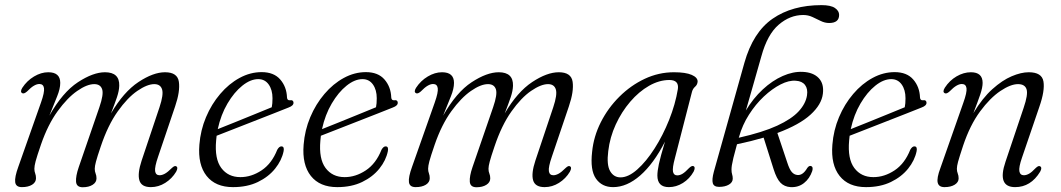

<svg xmlns="http://www.w3.org/2000/svg" viewBox="-20 -740 4243 768"><path d="M295 -71.5 377.5 -311Q395.5 -363 388.5 -383.2Q381.5 -403.5 357 -403.5Q328 -403.5 288.8 -376.2Q249.5 -349 210.5 -295.2Q171.5 -241.5 144 -162Q127.5 -114 122.5 -95Q117.5 -76 117.5 -65Q117.5 -54.5 120.8 -46.2Q124 -38 124 -27Q124 -11 108.5 -1.2Q93 8.5 67.5 8.5Q43.5 8.5 40.8 -11.2Q38 -31 53.5 -73.5L144 -330Q158.5 -371 156 -387.5Q153.5 -404 137.5 -404Q127.5 -404 115.8 -397.2Q104 -390.5 88 -374Q76.5 -364 69.5 -367Q59 -372 69 -388.5Q87.5 -417 116 -434Q144.5 -451 173 -451Q221 -451 221 -408.5Q221 -385 208.5 -354.5Q196 -324 177.5 -277.5Q230.5 -371 291.5 -411Q352.5 -451 400 -451Q458.5 -451 457 -397Q456.5 -377 447.8 -351Q439 -325 424 -286.5Q474.5 -372.5 533.8 -411.8Q593 -451 640 -451Q690 -451 695.5 -412.8Q701 -374.5 680.5 -314.5L612.5 -113.5Q598 -71.5 600.5 -55.2Q603 -39 618.5 -39Q628 -39 639.5 -45.2Q651 -51.5 667.5 -68Q678.5 -78.5 684.5 -75Q694 -70.5 684.5 -53Q668 -25.5 641 -8.5Q614 8.5 583.5 8.5Q545.5 8.5 537.5 -18.8Q529.5 -46 546.5 -97.5L618 -311Q635 -362 628.2 -382.8Q621.5 -403.5 597 -403.5Q569 -403.5 529.5 -376.5Q490 -349.5 450.8 -294.2Q411.5 -239 383 -154Q368.5 -111.5 363.8 -93.2Q359 -75 359 -65Q359 -54 362.5 -45.8Q366 -37.5 366 -26.5Q366 -10.5 350.5 -0.8Q335 9 311 9Q286 9 284.2 -13Q282.5 -35 295 -71.5Z M1114.5 -135.5Q1107 -98.5 1080.5 -65.5Q1054 -32.5 1011.5 -12Q969 8.5 912 8.5Q842 8.5 806.5 -36.2Q771 -81 777.5 -161Q782 -219 804 -271.2Q826 -323.5 860.8 -364.2Q895.5 -405 938.2 -428.2Q981 -451.5 1026.5 -451.5Q1075.5 -451.5 1101 -422Q1126.5 -392.5 1128 -350Q1129 -337.5 1140.5 -339Q1153 -341 1154 -330Q1155 -317.5 1134.5 -310Q1112 -301 1074 -286Q1036 -271 992.8 -254.2Q949.5 -237.5 910.5 -222Q871.5 -206.5 846.5 -197Q845 -187 844.5 -177.5Q838 -104.5 865.2 -68Q892.5 -31.5 941.5 -31.5Q985.5 -31.5 1026.2 -58.5Q1067 -85.5 1089 -141Q1097 -155 1106 -154.5Q1118 -154 1114.5 -135.5ZM1013 -423.5Q982 -423.5 949.2 -397.2Q916.5 -371 890 -326Q863.5 -281 851 -223.5Q879 -234.5 918.5 -250.5Q958 -266.5 998 -282.8Q1038 -299 1067 -311Q1070 -325 1070 -347Q1070 -380.5 1054.8 -402Q1039.5 -423.5 1013 -423.5Z M1531.5 -135.5Q1524 -98.5 1497.5 -65.5Q1471 -32.5 1428.5 -12Q1386 8.5 1329 8.5Q1259 8.5 1223.5 -36.2Q1188 -81 1194.5 -161Q1199 -219 1221 -271.2Q1243 -323.5 1277.8 -364.2Q1312.5 -405 1355.2 -428.2Q1398 -451.5 1443.5 -451.5Q1492.5 -451.5 1518 -422Q1543.5 -392.5 1545 -350Q1546 -337.5 1557.5 -339Q1570 -341 1571 -330Q1572 -317.5 1551.5 -310Q1529 -301 1491 -286Q1453 -271 1409.8 -254.2Q1366.5 -237.5 1327.5 -222Q1288.5 -206.5 1263.5 -197Q1262 -187 1261.5 -177.5Q1255 -104.5 1282.2 -68Q1309.5 -31.5 1358.5 -31.5Q1402.5 -31.5 1443.2 -58.5Q1484 -85.5 1506 -141Q1514 -155 1523 -154.5Q1535 -154 1531.5 -135.5ZM1430 -423.5Q1399 -423.5 1366.2 -397.2Q1333.5 -371 1307 -326Q1280.5 -281 1268 -223.5Q1296 -234.5 1335.5 -250.5Q1375 -266.5 1415 -282.8Q1455 -299 1484 -311Q1487 -325 1487 -347Q1487 -380.5 1471.8 -402Q1456.5 -423.5 1430 -423.5Z M1870 -71.5 1952.5 -311Q1970.5 -363 1963.5 -383.2Q1956.5 -403.5 1932 -403.5Q1903 -403.5 1863.8 -376.2Q1824.5 -349 1785.5 -295.2Q1746.5 -241.5 1719 -162Q1702.5 -114 1697.5 -95Q1692.5 -76 1692.5 -65Q1692.5 -54.5 1695.8 -46.2Q1699 -38 1699 -27Q1699 -11 1683.5 -1.2Q1668 8.5 1642.5 8.5Q1618.5 8.5 1615.8 -11.2Q1613 -31 1628.5 -73.5L1719 -330Q1733.5 -371 1731 -387.5Q1728.5 -404 1712.5 -404Q1702.5 -404 1690.8 -397.2Q1679 -390.5 1663 -374Q1651.5 -364 1644.5 -367Q1634 -372 1644 -388.5Q1662.5 -417 1691 -434Q1719.5 -451 1748 -451Q1796 -451 1796 -408.5Q1796 -385 1783.5 -354.5Q1771 -324 1752.5 -277.5Q1805.5 -371 1866.5 -411Q1927.5 -451 1975 -451Q2033.5 -451 2032 -397Q2031.5 -377 2022.8 -351Q2014 -325 1999 -286.5Q2049.5 -372.5 2108.8 -411.8Q2168 -451 2215 -451Q2265 -451 2270.5 -412.8Q2276 -374.5 2255.5 -314.5L2187.5 -113.5Q2173 -71.5 2175.5 -55.2Q2178 -39 2193.5 -39Q2203 -39 2214.5 -45.2Q2226 -51.5 2242.5 -68Q2253.5 -78.5 2259.5 -75Q2269 -70.5 2259.5 -53Q2243 -25.5 2216 -8.5Q2189 8.5 2158.5 8.5Q2120.5 8.5 2112.5 -18.8Q2104.5 -46 2121.5 -97.5L2193 -311Q2210 -362 2203.2 -382.8Q2196.5 -403.5 2172 -403.5Q2144 -403.5 2104.5 -376.5Q2065 -349.5 2025.8 -294.2Q1986.5 -239 1958 -154Q1943.5 -111.5 1938.8 -93.2Q1934 -75 1934 -65Q1934 -54 1937.5 -45.8Q1941 -37.5 1941 -26.5Q1941 -10.5 1925.5 -0.8Q1910 9 1886 9Q1861 9 1859.2 -13Q1857.5 -35 1870 -71.5Z M2679.5 -107Q2669 -68 2672 -53.2Q2675 -38.5 2689 -38.5Q2699.5 -38.5 2710.2 -45Q2721 -51.5 2736.5 -68Q2747.5 -78.5 2754 -75.5Q2763 -71 2754.5 -53.5Q2738.5 -25 2711.8 -8.2Q2685 8.5 2655.5 8.5Q2609.5 8.5 2609.5 -38Q2609.5 -55.5 2615.5 -83.8Q2621.5 -112 2640 -173.5Q2594.5 -85 2541 -38.2Q2487.5 8.5 2432.5 8.5Q2387.5 8.5 2363.8 -25.5Q2340 -59.5 2348.5 -133Q2354.5 -194 2383.2 -251Q2412 -308 2457.5 -353.2Q2503 -398.5 2559 -424.8Q2615 -451 2676 -451Q2722.5 -451 2746.8 -440.5Q2771 -430 2770.5 -413.5Q2769.5 -401 2760.5 -393.2Q2751.5 -385.5 2748 -373ZM2413 -135.5Q2406 -80.5 2420.5 -55.5Q2435 -30.5 2462 -30.5Q2493.5 -30.5 2529.2 -62.2Q2565 -94 2598.2 -146Q2631.5 -198 2656.5 -260.5Q2681.5 -323 2691.5 -384Q2696.5 -420 2657.5 -420Q2617 -420 2576.2 -396.8Q2535.5 -373.5 2501 -333.2Q2466.5 -293 2443 -242Q2419.5 -191 2413 -135.5Z M3229 -56Q3218.5 -25.5 3196 -7.8Q3173.5 10 3142.5 8.5Q3117.5 7 3102 -9Q3086.5 -25 3074.5 -63L3034.5 -189.5Q2985.5 -175 2928 -163Q2918 -127.5 2913.5 -108.2Q2909 -89 2907.5 -79.2Q2906 -69.5 2906 -62Q2906 -50 2908.5 -42.5Q2911 -35 2911 -25.5Q2911 -10.5 2895.5 -1.5Q2880 7.5 2856.5 7.5Q2835.5 7.5 2831.2 -7.2Q2827 -22 2835.5 -53.5L2957.5 -488.5Q2992 -611 3070.5 -665.2Q3149 -719.5 3266 -719.5Q3303 -719.5 3319.8 -708Q3336.5 -696.5 3336.5 -680.5Q3336.5 -648 3296.5 -648Q3279.5 -648 3263.2 -656Q3247 -664 3229.8 -672Q3212.5 -680 3193 -680Q3140 -680 3094.8 -641.2Q3049.5 -602.5 3025.5 -515Q3007.5 -450 2991.5 -395.5Q2975.5 -341 2963.5 -298Q2992.5 -346.5 3030.8 -382Q3069 -417.5 3110.8 -436Q3152.5 -454.5 3191.5 -452.5Q3233 -450.5 3254.8 -427.8Q3276.5 -405 3271.5 -365Q3266.5 -322 3222.2 -281.5Q3178 -241 3089.5 -208L3129 -90Q3138 -62 3147.5 -51.5Q3157 -41 3170 -40Q3191.5 -38 3209 -68Q3216 -78 3223.5 -76Q3234 -73 3229 -56ZM2936.5 -193.5 2935 -189Q3030.5 -210.5 3088.5 -237.2Q3146.5 -264 3174.8 -294.8Q3203 -325.5 3208 -358.5Q3212 -384.5 3200.2 -400Q3188.5 -415.5 3163.5 -417Q3136 -419.5 3102.2 -402.2Q3068.5 -385 3035.2 -353.8Q3002 -322.5 2975.8 -281.2Q2949.5 -240 2936.5 -193.5Z M3646.5 -135.5Q3639 -98.5 3612.5 -65.5Q3586 -32.5 3543.5 -12Q3501 8.5 3444 8.5Q3374 8.5 3338.5 -36.2Q3303 -81 3309.5 -161Q3314 -219 3336 -271.2Q3358 -323.5 3392.8 -364.2Q3427.5 -405 3470.2 -428.2Q3513 -451.5 3558.5 -451.5Q3607.5 -451.5 3633 -422Q3658.5 -392.5 3660 -350Q3661 -337.5 3672.5 -339Q3685 -341 3686 -330Q3687 -317.5 3666.5 -310Q3644 -301 3606 -286Q3568 -271 3524.8 -254.2Q3481.5 -237.5 3442.5 -222Q3403.5 -206.5 3378.5 -197Q3377 -187 3376.5 -177.5Q3370 -104.5 3397.2 -68Q3424.5 -31.5 3473.5 -31.5Q3517.5 -31.5 3558.2 -58.5Q3599 -85.5 3621 -141Q3629 -155 3638 -154.5Q3650 -154 3646.5 -135.5ZM3545 -423.5Q3514 -423.5 3481.2 -397.2Q3448.5 -371 3422 -326Q3395.5 -281 3383 -223.5Q3411 -234.5 3450.5 -250.5Q3490 -266.5 3530 -282.8Q3570 -299 3599 -311Q3602 -325 3602 -347Q3602 -380.5 3586.8 -402Q3571.5 -423.5 3545 -423.5Z M3759.5 -367Q3748.5 -372 3759.5 -389.5Q3778 -418 3806.2 -434.5Q3834.5 -451 3863.5 -451Q3910.5 -451 3910.5 -408.5Q3910.5 -390 3901 -362Q3891.5 -334 3873.5 -287.5Q3909.5 -347.5 3949.2 -383.2Q3989 -419 4026.8 -435Q4064.5 -451 4095 -451Q4147.5 -451 4153.8 -414.2Q4160 -377.5 4137.5 -313L4068 -109.5Q4054.5 -70.5 4057.5 -54.8Q4060.5 -39 4075.5 -39Q4085 -39 4096 -45Q4107 -51 4123 -68Q4134 -78.5 4140 -75Q4150 -70 4140.5 -53Q4103 8.5 4040.5 8.5Q3967.5 8.5 4002 -93L4074.5 -308.5Q4093 -362.5 4086.2 -383Q4079.5 -403.5 4052 -403.5Q4022.5 -403.5 3981.5 -376Q3940.5 -348.5 3900.2 -294Q3860 -239.5 3832.5 -157.5Q3817 -110.5 3812.2 -92.8Q3807.5 -75 3807.5 -65Q3807.5 -54.5 3811 -46Q3814.5 -37.5 3814.5 -26.5Q3814.5 -11 3798.8 -1.2Q3783 8.5 3758 8.5Q3735 8.5 3730.8 -9.5Q3726.5 -27.5 3741.5 -67.5L3833 -328Q3848.5 -371 3846 -387.5Q3843.5 -404 3827.5 -404Q3817.5 -404 3805.8 -397.2Q3794 -390.5 3778.5 -374.5Q3766.5 -363.5 3759.5 -367Z"/></svg>

Font: Fraunces 72pt Soft Light
Style: Italic
Weight: 300
Italic angle: -16°
Version: Version 1.000;[b76b70a41]